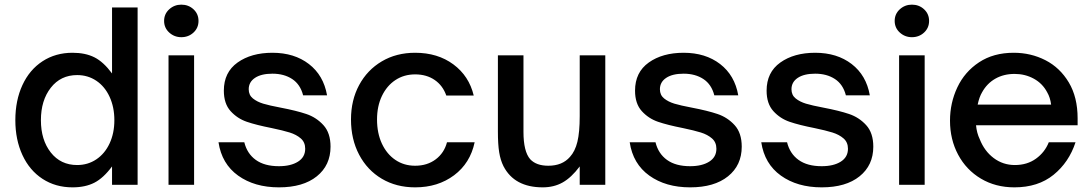

<svg xmlns="http://www.w3.org/2000/svg" viewBox="-20 -795 4699 826"><path d="M46 -278Q46 -363 76.5 -429Q107 -495 163 -531.5Q219 -568 292 -568Q347 -568 386 -548.5Q425 -529 462 -479V-763H572V0H462V-79Q425 -29 386 -9Q347 11 292 11Q219 11 163 -25.5Q107 -62 76.5 -128Q46 -194 46 -278ZM472 -278Q472 -334 451.5 -378.5Q431 -423 394.5 -447.5Q358 -472 312 -472Q241 -472 198.5 -417.5Q156 -363 156 -278Q156 -193 198.5 -139Q241 -85 312 -85Q358 -85 394.5 -109.5Q431 -134 451.5 -178Q472 -222 472 -278Z M815 0H705V-557H815ZM686 -705Q686 -735 708 -755Q730 -775 760 -775Q791 -775 812.5 -755Q834 -735 834 -705Q834 -675 812.5 -655Q791 -635 760 -635Q730 -635 708 -655Q686 -675 686 -705Z M920 -183H1031Q1043 -134 1080.5 -107Q1118 -80 1180 -80Q1231 -80 1262 -99.5Q1293 -119 1293 -155Q1293 -183 1274 -199.5Q1255 -216 1226 -225Q1197 -234 1149 -244Q1083 -257 1042 -271Q1001 -285 972 -317Q943 -349 943 -405Q943 -484 1002 -526Q1061 -568 1152 -568Q1246 -568 1309 -519.5Q1372 -471 1387 -385H1284Q1272 -432 1237 -455Q1202 -478 1152 -478Q1104 -478 1077 -460Q1050 -442 1050 -411Q1050 -386 1068 -371.5Q1086 -357 1112.5 -349Q1139 -341 1187 -332Q1255 -319 1298 -304.5Q1341 -290 1371.5 -256.5Q1402 -223 1402 -164Q1402 -84 1343 -36.5Q1284 11 1180 11Q1075 11 1004.5 -39.5Q934 -90 920 -183Z M1490 -281Q1490 -364 1525 -429Q1560 -494 1622.5 -531Q1685 -568 1766 -568Q1863 -568 1930.5 -518Q1998 -468 2018 -384H1900Q1885 -427 1850 -451Q1815 -475 1766 -475Q1718 -475 1681 -450.5Q1644 -426 1623 -382Q1602 -338 1602 -281Q1602 -222 1623 -177Q1644 -132 1681 -107Q1718 -82 1766 -82Q1818 -82 1854.5 -109.5Q1891 -137 1903 -183H2022Q2003 -93 1933.5 -41Q1864 11 1766 11Q1685 11 1622.5 -26Q1560 -63 1525 -129.5Q1490 -196 1490 -281Z M2146 -80Q2133 -106 2127.5 -140Q2122 -174 2122 -229V-557H2232V-228Q2232 -143 2261 -110Q2287 -82 2339 -82Q2399 -82 2432 -120Q2454 -144 2464 -185Q2474 -226 2474 -296V-557H2584V0H2474V-79Q2438 -31 2400.5 -10Q2363 11 2315 11Q2193 11 2146 -80Z M2689 -183H2800Q2812 -134 2849.5 -107Q2887 -80 2949 -80Q3000 -80 3031 -99.5Q3062 -119 3062 -155Q3062 -183 3043 -199.5Q3024 -216 2995 -225Q2966 -234 2918 -244Q2852 -257 2811 -271Q2770 -285 2741 -317Q2712 -349 2712 -405Q2712 -484 2771 -526Q2830 -568 2921 -568Q3015 -568 3078 -519.5Q3141 -471 3156 -385H3053Q3041 -432 3006 -455Q2971 -478 2921 -478Q2873 -478 2846 -460Q2819 -442 2819 -411Q2819 -386 2837 -371.5Q2855 -357 2881.5 -349Q2908 -341 2956 -332Q3024 -319 3067 -304.5Q3110 -290 3140.5 -256.5Q3171 -223 3171 -164Q3171 -84 3112 -36.5Q3053 11 2949 11Q2844 11 2773.5 -39.5Q2703 -90 2689 -183Z M3255 -183H3366Q3378 -134 3415.5 -107Q3453 -80 3515 -80Q3566 -80 3597 -99.5Q3628 -119 3628 -155Q3628 -183 3609 -199.5Q3590 -216 3561 -225Q3532 -234 3484 -244Q3418 -257 3377 -271Q3336 -285 3307 -317Q3278 -349 3278 -405Q3278 -484 3337 -526Q3396 -568 3487 -568Q3581 -568 3644 -519.5Q3707 -471 3722 -385H3619Q3607 -432 3572 -455Q3537 -478 3487 -478Q3439 -478 3412 -460Q3385 -442 3385 -411Q3385 -386 3403 -371.5Q3421 -357 3447.5 -349Q3474 -341 3522 -332Q3590 -319 3633 -304.5Q3676 -290 3706.5 -256.5Q3737 -223 3737 -164Q3737 -84 3678 -36.5Q3619 11 3515 11Q3410 11 3339.5 -39.5Q3269 -90 3255 -183Z M3958 0H3848V-557H3958ZM3829 -705Q3829 -735 3851 -755Q3873 -775 3903 -775Q3934 -775 3955.5 -755Q3977 -735 3977 -705Q3977 -675 3955.5 -655Q3934 -635 3903 -635Q3873 -635 3851 -655Q3829 -675 3829 -705Z M4067 -276Q4067 -352 4098.5 -419Q4130 -486 4192 -527Q4254 -568 4341 -568Q4415 -568 4477.5 -536Q4540 -504 4578 -440.5Q4616 -377 4616 -286V-256H4179Q4182 -223 4195 -196Q4215 -145 4255 -115Q4295 -85 4346 -85Q4399 -85 4437 -112.5Q4475 -140 4492 -183H4607Q4579 -97 4512.5 -43Q4446 11 4344 11Q4263 11 4200 -26.5Q4137 -64 4102 -129.5Q4067 -195 4067 -276ZM4502 -345Q4498 -376 4485 -398Q4465 -436 4427.5 -456.5Q4390 -477 4345 -477Q4298 -477 4262 -456.5Q4226 -436 4205 -398Q4193 -378 4186 -345Z"/></svg>

Font: Open Sauce One Medium
Style: Regular
Weight: 500
Designer: Alfredo Marco Pradil
Foundry: Creative Sauce Fz LLC
Version: Version 1.477